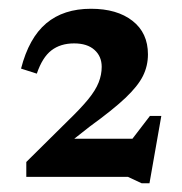

<svg xmlns="http://www.w3.org/2000/svg" viewBox="-20 -711 416 438"><path d="M248 -350 322 -446.5H348L321 -293H303L272 -307.5H40V-341.5L134.5 -435Q164 -463.5 181 -484.2Q198 -505 205 -522.8Q212 -540.5 212 -558.5Q212 -582.5 195.5 -597.2Q179 -612 149 -612Q118 -612 97.2 -596Q76.5 -580 64 -543L28 -554.5Q46 -624.5 85.5 -657.8Q125 -691 187.5 -691Q247 -691 282.2 -663.5Q317.5 -636 317.5 -587Q317.5 -560.5 306 -537.5Q294.5 -514.5 266 -487.5Q237.5 -460.5 185 -422.5L114.5 -367L112.5 -394.5H321.5Z"/></svg>

Font: Newsreader SemiBold
Style: Regular
Weight: 600
Designer: Hugues Gentile
Foundry: Production Type
Version: Version 1.003